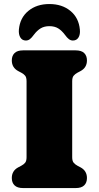

<svg xmlns="http://www.w3.org/2000/svg" viewBox="-20 -956 502 976"><path d="M347 -157Q347 -137.5 354.5 -128.8Q362 -120 373 -114L389 -105.5Q422 -88 422 -51Q422 -27.5 408 -13.8Q394 0 364.5 0H97.5Q68 0 54 -13.8Q40 -27.5 40 -51Q40 -88 73 -105.5L89 -114Q100.5 -120 107.8 -128.8Q115 -137.5 115 -157V-543Q115 -562.5 107.8 -571.2Q100.5 -580 89 -586L73 -594.5Q40 -612 40 -649Q40 -672.5 54 -686.2Q68 -700 97.5 -700H364.5Q394 -700 408 -686.2Q422 -672.5 422 -649Q422 -612 389 -594.5L373 -586Q362 -580 354.5 -571.2Q347 -562.5 347 -543ZM231 -823Q205 -823 186.5 -811.8Q168 -800.5 151.5 -778.5Q141.5 -764.5 132.2 -757.2Q123 -750 111.5 -750Q93 -750 83.5 -765.5Q74 -781 76 -805.5Q81.5 -865.5 124 -900.5Q166.5 -935.5 231 -935.5Q295.5 -935.5 338 -900.5Q380.5 -865.5 386 -805.5Q388.5 -781 379 -765.5Q369.5 -750 350.5 -750Q339.5 -750 330 -757.2Q320.5 -764.5 310.5 -778.5Q294 -800.5 275.8 -811.8Q257.5 -823 231 -823Z"/></svg>

Font: Fraunces 9pt SuperSoft Black
Style: Regular
Weight: 900
Version: Version 1.000;[b76b70a41]